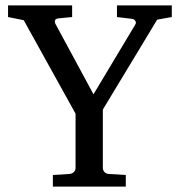

<svg xmlns="http://www.w3.org/2000/svg" viewBox="-20 -691 666 711"><path d="M562 -618.2 360.8 -285.2V-68.8Q360.8 -61.5 366.2 -54.7Q371.6 -47.9 381.8 -46.9L445.8 -43V0H175.8V-43L237.8 -46.9Q248.5 -47.9 254.2 -54.7Q259.8 -61.5 259.8 -68.8V-270L67.9 -616.2L9.8 -627.9V-670.9H247.1V-627.9L196.8 -623Q185.1 -621.6 183.6 -615.2Q182.1 -608.9 185.1 -603L326.2 -341.8L481 -600.1Q485.4 -607.4 481 -613.8Q476.6 -620.1 469.2 -621.1L413.1 -627.9V-670.9H616.2V-627.9Z"/></svg>

Font: BabelStone Ogham Stemless
Style: Regular
Weight: 400
Designer: Andrew West
Foundry: BabelStone
Version: Version 2.02 March 14, 2022